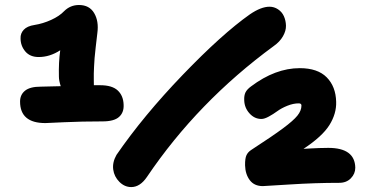

<svg xmlns="http://www.w3.org/2000/svg" viewBox="-20 -780 1500 775"><path d="M163.1 -283.2Q61 -283.2 61 -370.1Q61 -397.9 81.3 -414.1Q101.6 -430.2 144 -430.2Q158.7 -430.2 225.1 -432.1Q217.8 -455.1 217.8 -470.2Q216.3 -528.8 223.1 -577.1Q181.2 -549.8 136.2 -549.8Q101.1 -549.8 82 -572.5Q63 -595.2 63 -625Q62 -645 75.9 -659.9Q89.8 -674.8 119.1 -679.2Q153.3 -684.6 186.5 -699.7Q219.7 -714.8 238.8 -734.9Q263.7 -759.8 298.8 -759.8Q340.8 -759.8 360.1 -727.1Q379.4 -694.3 373 -647Q369.1 -615.2 366.2 -588.6Q363.3 -562 361.8 -545.7Q360.4 -529.3 359.6 -510Q358.9 -490.7 358.6 -483.9Q358.4 -477.1 358.6 -459Q358.9 -440.9 358.9 -436H384.8Q432.6 -436 455.3 -414.8Q478 -393.6 479 -356.9Q480.5 -325.7 460.4 -307.9Q440.4 -290 394 -290Q310.1 -290 238 -286.6Q166 -283.2 163.1 -283.2ZM509.8 -24.9Q482.9 -24.9 461.9 -45.9Q440.9 -66.9 437 -95.7Q433.1 -124.5 450.2 -154.8Q559.1 -313 717.5 -477.8Q876 -642.6 988.8 -722.2Q1033.7 -752.9 1067.9 -752.9Q1086.4 -752.9 1102.3 -742.4Q1118.2 -731.9 1126 -714.4Q1133.8 -696.8 1134.3 -676.3Q1134.8 -655.8 1122.1 -633.5Q1109.4 -611.3 1085 -594.2Q778.3 -369.6 573.2 -65.9Q545.4 -24.9 509.8 -24.9ZM1041 -28.8Q1006.3 -28.8 988.3 -52.7Q970.2 -76.7 969.2 -112.8Q968.8 -140.6 974.9 -153.6Q981 -166.5 994.1 -174.8Q1080.6 -231 1122.3 -262Q1164.1 -293 1180.4 -313.2Q1196.8 -333.5 1196.8 -354Q1196.8 -362.8 1186 -362.8Q1163.6 -362.8 1139.6 -353Q1115.7 -343.3 1099.4 -331.3Q1083 -319.3 1065.2 -309.6Q1047.4 -299.8 1035.2 -299.8Q1007.3 -299.8 987.1 -322.3Q966.8 -344.7 965.8 -375Q964.8 -394.5 970.9 -407Q977.1 -419.4 993.2 -431.2Q1091.3 -504.9 1189.9 -504.9Q1262.2 -504.9 1298.8 -467.8Q1335.4 -430.7 1336.9 -369.1Q1338.4 -321.3 1309.8 -275.4Q1281.2 -229.5 1205.1 -179.2Q1212.9 -179.7 1231.4 -180.7Q1250 -181.6 1268.6 -182.4Q1287.1 -183.1 1305.2 -183.1Q1412.6 -183.1 1414.1 -103Q1414.1 -78.6 1396.2 -60.3Q1378.4 -42 1349.1 -42Q1252.9 -42 1149.7 -35.4Q1046.4 -28.8 1041 -28.8Z"/></svg>

Font: Shantell Sans Bouncy
Style: Regular
Weight: 800
Designer: Stephen Nixon, Anya Danilova, Shantell Martin
Foundry: Arrow Type
Version: Version 1.006;[9816181b4]